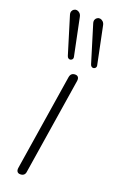

<svg xmlns="http://www.w3.org/2000/svg" viewBox="-150 -800 522 846"><g transform="rotate(20 111.0 -376.5)"><path d="M67 6Q57 6 52.5 -0.5Q48 -7 50 -19L121 -469Q123 -480 129 -485Q135 -490 145 -490Q155 -490 159.5 -483.5Q164 -477 162 -465L91 -15Q90 -5 84 0.5Q78 6 67 6ZM195 -556 142 -729Q139 -739 142 -746Q145 -753 151 -756.5Q157 -760 164 -759Q171 -758 177.5 -752Q184 -746 186 -735L222 -560Q223 -554 220 -550Q217 -546 212 -544.5Q207 -543 202 -546Q197 -549 195 -556ZM86 -556 33 -729Q30 -739 33 -746Q36 -753 42 -756.5Q48 -760 55 -759Q62 -758 68.5 -752Q75 -746 77 -735L113 -560Q114 -554 111 -550Q108 -546 103 -544.5Q98 -543 93 -546Q88 -549 86 -556Z"/></g></svg>

Font: Nunito ExtraLight ExtraLight
Style: Italic
Weight: 250
Italic angle: -9°
Version: Version 3.602